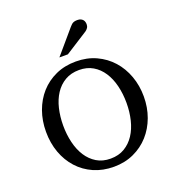

<svg xmlns="http://www.w3.org/2000/svg" viewBox="-164 -1059 1108 1205"><g transform="rotate(-20 390.5 -456.0)"><path d="M601.1 -334Q601.1 -395 587.9 -449Q574.7 -502.9 548.3 -543.2Q522 -583.5 482.7 -606.7Q443.4 -629.9 391.1 -629.9Q336.9 -629.9 296.9 -606.4Q256.8 -583 230.5 -542.7Q204.1 -502.4 191.4 -449Q178.7 -395.5 178.7 -335.9Q178.7 -275.9 191.7 -221.9Q204.6 -168 230.7 -127.4Q256.8 -86.9 296.1 -63Q335.4 -39.1 388.7 -39.1Q442.9 -39.1 482.7 -63Q522.5 -86.9 548.8 -127.2Q575.2 -167.5 588.1 -220.9Q601.1 -274.4 601.1 -334ZM716.8 -335Q716.8 -262.2 693.4 -198.2Q669.9 -134.3 627.2 -86.7Q584.5 -39.1 524.4 -11.5Q464.4 16.1 391.1 16.1Q317.4 16.1 257.1 -10.5Q196.8 -37.1 153.8 -84.5Q110.8 -131.8 87.4 -196Q64 -260.3 64 -335.9Q64 -409.2 86.9 -473.1Q109.9 -537.1 152.3 -584.7Q194.8 -632.3 255.1 -659.7Q315.4 -687 390.1 -687Q464.4 -687 524.7 -659.2Q585 -631.3 627.7 -583.5Q670.4 -535.6 693.6 -471.7Q716.8 -407.7 716.8 -335ZM534.7 -883.3Q534.7 -869.6 528.1 -859.9Q521.5 -850.1 511.7 -843.3L359.4 -746.1H302.7L435.5 -901.4Q441.4 -907.7 446.3 -912.8Q451.2 -918 457 -921.4Q462.9 -924.8 470.5 -926.5Q478 -928.2 488.8 -928.2Q502 -928.2 510.7 -924.1Q519.5 -919.9 524.9 -913.6Q530.3 -907.2 532.5 -899.2Q534.7 -891.1 534.7 -883.3Z"/></g></svg>

Font: BabelStone Ogham Fixed
Style: Regular
Weight: 400
Monospace: yes
Designer: Andrew West
Foundry: BabelStone
Version: Version 2.02 March 14, 2022